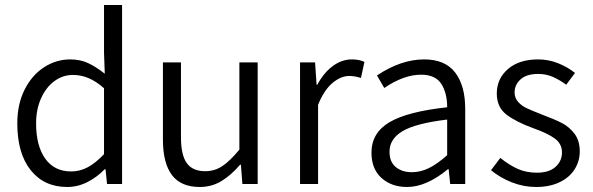

<svg xmlns="http://www.w3.org/2000/svg" viewBox="-20 -734 2366 766"><path d="M49 -242Q49 -318 78 -376Q107 -434 155.5 -465.5Q204 -497 260 -497Q299 -497 330 -483Q361 -469 398 -440L395 -524V-714H467V0H407L401 -59H398Q367 -27 328.5 -7.5Q290 12 248 12Q156 12 102.5 -55Q49 -122 49 -242ZM395 -119V-382Q363 -410 333 -422.5Q303 -435 271 -435Q230 -435 196.5 -410Q163 -385 143.5 -341Q124 -297 124 -242Q124 -152 160.5 -101Q197 -50 264 -50Q299 -50 330.5 -67Q362 -84 395 -119Z M630 -177V-485H702V-186Q702 -116 725 -83.5Q748 -51 799 -51Q836 -51 866.5 -71Q897 -91 935 -137V-485H1008V0H947L941 -77H938Q901 -34 862.5 -11Q824 12 777 12Q702 12 666 -35.5Q630 -83 630 -177Z M1177 -485H1237L1243 -396H1246Q1271 -443 1307 -470Q1343 -497 1384 -497Q1413 -497 1434 -487L1420 -423Q1394 -431 1374 -431Q1340 -431 1306.5 -403Q1273 -375 1249 -316V0H1177Z M1462 -125Q1462 -204 1534 -246.5Q1606 -289 1764 -306Q1764 -363 1740.5 -399.5Q1717 -436 1660 -436Q1591 -436 1513 -383L1484 -433Q1580 -497 1672 -497Q1756 -497 1796 -444.5Q1836 -392 1836 -300V0H1776L1770 -59H1767Q1681 12 1604 12Q1542 12 1502 -24Q1462 -60 1462 -125ZM1764 -115V-257Q1639 -242 1586.5 -211Q1534 -180 1534 -129Q1534 -88 1559 -67.5Q1584 -47 1623 -47Q1658 -47 1691.5 -63.5Q1725 -80 1764 -115Z M1939 -55 1976 -104Q2012 -75 2046 -60Q2080 -45 2122 -45Q2170 -45 2196 -68Q2222 -91 2222 -126Q2222 -161 2192.5 -182Q2163 -203 2109 -222Q2040 -247 2001 -276.5Q1962 -306 1962 -361Q1962 -420 2006.5 -458.5Q2051 -497 2127 -497Q2168 -497 2206 -482Q2244 -467 2274 -443L2239 -396Q2210 -417 2184 -428Q2158 -439 2127 -439Q2081 -439 2057 -417.5Q2033 -396 2033 -365Q2033 -343 2047.5 -327Q2062 -311 2083 -301.5Q2104 -292 2142 -277Q2193 -258 2222 -243Q2251 -228 2272 -200.5Q2293 -173 2293 -130Q2293 -91 2272.5 -58.5Q2252 -26 2212.5 -7Q2173 12 2119 12Q2069 12 2022 -6.5Q1975 -25 1939 -55Z"/></svg>

Font: Assistant-zap
Style: zap
Weight: 400
Designer: Hebrew By Ben Nathan, Latin by Paul Hunt
Version: Version 2.001